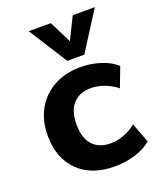

<svg xmlns="http://www.w3.org/2000/svg" viewBox="-145 -867 798 964"><g transform="rotate(-20 254.5 -385.0)"><path d="M36 -253Q36 -332 70 -392.5Q104 -453 165.5 -486.5Q227 -520 308 -520Q363 -520 415 -503Q467 -486 498 -457L458 -352Q428 -376 392 -389.5Q356 -403 322 -403Q260 -403 225.5 -365.5Q191 -328 191 -256Q191 -183 225 -145.5Q259 -108 322 -108Q356 -108 392 -121.5Q428 -135 458 -159L498 -54Q465 -25 412 -8.5Q359 8 301 8Q177 8 106.5 -62Q36 -132 36 -253ZM361 -778H479L348 -572H257L126 -778H244L303 -660Z"/></g></svg>

Font: Muli ExtraBold
Style: Regular
Weight: 800
Designer: Vernon Adams
Foundry: Vernon Adams
Version: Version 2.000